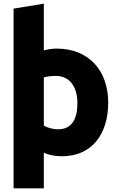

<svg xmlns="http://www.w3.org/2000/svg" viewBox="-20 -821 637 1047"><path d="M54 -774 219 -801V-546C243 -553 267 -556 289 -556C460 -556 570 -441 570 -261C570 -88 480 31 318 31C275 31 245 23 219 12V206H54ZM219 -399V-136C236 -126 265 -116 297 -116C371 -116 402 -171 402 -258C402 -351 358 -407 284 -407C257 -407 231 -403 219 -399Z"/></svg>

Font: Repo ExtraBold
Style: Bold
Weight: 700
Designer: Stefan Peev
Foundry: Context Ltd
Version: Version 1.502